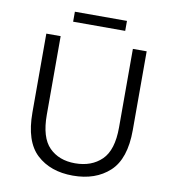

<svg xmlns="http://www.w3.org/2000/svg" viewBox="-94 -947 944 1042"><g transform="rotate(10 378.5 -426.0)"><path d="M102 -287V-721H181V-288Q181 -163 234.5 -109Q288 -55 377 -55Q468 -55 523.5 -109Q579 -163 579 -288V-721H655V-287Q655 -128 578.5 -57.5Q502 13 377 13Q253 13 177.5 -57Q102 -127 102 -287ZM234 -865H521V-810H234Z"/></g></svg>

Font: Nebula Sans Book
Style: Regular
Weight: 400
Designer: Paul D. Hunt for Adobe (as Source Sans)
Foundry: Nebula Entertainment & Broadcasting LLC
Version: Version 1.010